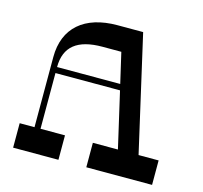

<svg xmlns="http://www.w3.org/2000/svg" viewBox="-102 -813 977 925"><g transform="rotate(15 386.5 -350.0)"><path d="M633 -122 501 -700H373C210 -700 114 -618 114 -472V-122H40V0H266V-122H144V-400H466L530 -122H405V0H733V-122ZM144 -430C144 -533 207 -581 330 -581H424L459 -430Z"/></g></svg>

Font: Space Cowgirl Medium
Style: Regular
Weight: 600
Designer: Valery Marier
Foundry: Valery Marier
Version: Version 1.000;hotconv 1.0.109;makeotfexe 2.5.65596